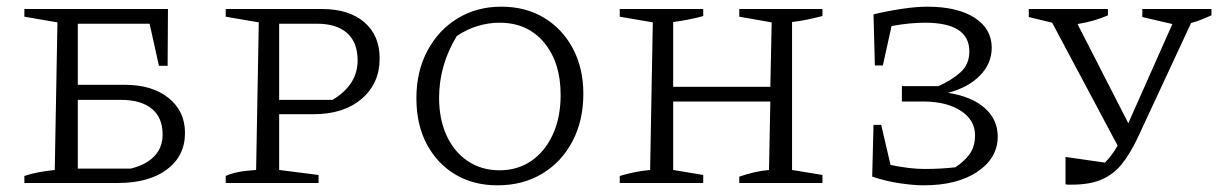

<svg xmlns="http://www.w3.org/2000/svg" viewBox="-20 -548 3664 575"><path d="M53 0V-21Q73 -28 95 -32Q117 -36 144 -39L152 -481L53 -498V-521H483L482 -351H456L428 -477H213V-294H354Q436 -294 485 -254.5Q534 -215 534 -150Q534 -81 480 -40.5Q426 0 333 0ZM213 -43H371Q417 -54 442 -80Q467 -106 467 -145Q467 -196 434.5 -222.5Q402 -249 341 -249H213Z M944 -521Q1025 -521 1071 -481.5Q1117 -442 1117 -373Q1117 -298 1063 -252Q1009 -206 920 -206H816V-39L934 -24V0H656V-21Q670 -28 692.5 -32.5Q715 -37 747 -39L755 -481L656 -498V-521ZM929 -477H816V-249H976Q1051 -294 1051 -367Q1051 -421 1019.5 -449Q988 -477 929 -477Z M1470 7Q1398 7 1343.5 -25.5Q1289 -58 1258 -116.5Q1227 -175 1227 -254Q1227 -334 1260 -396Q1293 -458 1350.5 -493Q1408 -528 1481 -528Q1554 -528 1609 -495Q1664 -462 1695.5 -403Q1727 -344 1727 -267Q1727 -187 1694.5 -125Q1662 -63 1604 -28Q1546 7 1470 7ZM1476 -38Q1530 -38 1571 -66Q1612 -94 1635.5 -145Q1659 -196 1659 -264Q1659 -361 1609.5 -420.5Q1560 -480 1476 -480Q1443 -480 1410 -470Q1377 -460 1348 -440Q1295 -353 1295 -255Q1295 -191 1317.5 -142Q1340 -93 1381 -65.5Q1422 -38 1476 -38Z M1836 0V-21Q1859 -28 1882 -32.5Q1905 -37 1927 -39L1935 -481L1836 -498V-521H2086V-500Q2048 -489 1996 -482V-288H2287L2291 -481L2194 -498V-521H2443V-500Q2424 -495 2400.5 -490Q2377 -485 2352 -482V-39L2443 -24V0H2194V-19Q2217 -27 2239 -32Q2261 -37 2283 -39L2287 -244H1996V-39L2086 -24V0Z M2592 -19 2596 -174H2619L2647 -54Q2676 -48 2701.5 -45Q2727 -42 2749 -42Q2798 -42 2841 -47Q2866 -63 2883 -85.5Q2900 -108 2900 -143Q2900 -188 2858.5 -215.5Q2817 -243 2749 -244H2681V-290H2790Q2829 -307 2856 -331Q2883 -355 2883 -394Q2883 -480 2750 -480Q2704 -480 2650 -470L2624 -352H2600L2596 -505Q2642 -516 2684 -522Q2726 -528 2757 -528Q2847 -528 2898.5 -495Q2950 -462 2950 -405Q2950 -358 2915 -322Q2880 -286 2819 -270Q2890 -259 2929 -224.5Q2968 -190 2968 -139Q2968 -75 2907.5 -34Q2847 7 2746 7Q2717 7 2675.5 1Q2634 -5 2592 -19Z M3171 4V-78L3289 -61Q3299 -71 3308.5 -83.5Q3318 -96 3327 -112L3131 -480L3061 -497V-521H3298V-502Q3257 -484 3207 -476L3359 -179L3491 -476L3401 -497V-521H3608V-502Q3592 -495 3577 -489Q3562 -483 3547 -479L3386 -133Q3364 -87 3339.5 -56.5Q3315 -26 3279.5 -10.5Q3244 5 3190 5Q3186 5 3181 5Q3176 5 3171 4Z"/></svg>

Font: Piazzolla SC Light
Style: Regular
Weight: 300
Designer: Juan Pablo del Peral
Foundry: Huerta Tipografica
Version: Version 1.330